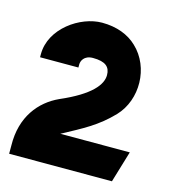

<svg xmlns="http://www.w3.org/2000/svg" viewBox="-78 -894 518 590"><g transform="rotate(15 180.5 -599.5)"><path d="M4 -368H331L361 -468H140C140 -468 141 -469 142 -469C203 -502 247 -524 293 -572C349 -631 348 -734 287 -791C261 -816 223 -831 176 -831C107 -831 19 -771 19 -689V-679H141V-689C141 -699 148 -719 177 -719C217 -719 232 -705 232 -679C232 -649 204 -611 109 -570C50 -543 2 -486 4 -394Z"/></g></svg>

Font: Charger EcoBlack
Style: Black
Weight: 1000
Designer: Jasper
Foundry: Cannot Into Space Fonts
Version: Version 1.1